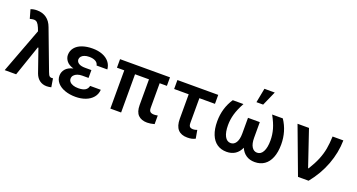

<svg xmlns="http://www.w3.org/2000/svg" viewBox="-45 -1398 3808 2046"><g transform="rotate(20 1859.0 -375.0)"><path d="M369.1 -86.9 278.3 -347.7H271.5L152.3 0H22.5L214.4 -510.3L200.2 -546.9Q185.1 -582.5 169.9 -597.4Q154.8 -612.3 130.9 -612.3Q115.2 -612.3 86.9 -604.5L58.6 -704.1Q88.9 -716.8 129.9 -716.8Q192.9 -716.8 237.5 -684.8Q282.2 -652.8 304.7 -590.8L473.6 -142.6Q481 -123.5 486.3 -113.5Q491.7 -103.5 499.8 -98.1Q507.8 -92.8 520.5 -92.8L536.1 -93.8L551.8 2Q541.5 4.9 526.9 6.8Q512.2 8.8 500 8.8Q454.1 8.8 420.4 -15.6Q386.7 -40 369.1 -86.9Z M704.1 -267.1Q650.9 -282.2 625.5 -313.7Q600.1 -345.2 599.6 -382.8Q600.1 -431.2 628.7 -466.1Q657.2 -501 708.3 -519Q759.3 -537.1 826.2 -537.1Q888.2 -537.1 937 -518.6Q985.8 -500 1014.9 -464.6Q1043.9 -429.2 1047.9 -380.9H925.8Q920.9 -410.2 893.3 -425.8Q865.7 -441.4 821.3 -441.4Q790.5 -441.4 767.8 -432.6Q745.1 -423.8 733.2 -409.2Q721.2 -394.5 720.7 -376Q721.7 -348.1 747.1 -332.3Q772.5 -316.4 819.3 -316.4H890.6V-227.5H819.3Q790 -227.5 765.6 -218.8Q741.2 -210 727.1 -193.6Q712.9 -177.2 712.9 -155.3Q712.9 -135.7 726.1 -120.1Q739.3 -104.5 764.4 -95.7Q789.6 -86.9 823.2 -86.9Q874.5 -86.9 901.6 -103.3Q928.7 -119.6 935.5 -153.3H1056.6Q1053.2 -102.5 1022.2 -65.7Q991.2 -28.8 940.2 -9.5Q889.2 9.8 827.1 9.8Q760.3 9.8 706.5 -9.3Q652.8 -28.3 621.8 -63.5Q590.8 -98.6 590.8 -144.5Q590.8 -187 618.2 -219.7Q645.5 -252.4 704.1 -267.1Z M1704.1 -433.6H1622.1V-154.3Q1622.1 -122.6 1636.7 -110.6Q1651.4 -98.6 1679.7 -98.6Q1696.3 -98.6 1720.7 -103.5V-5.9Q1676.3 6.8 1638.7 6.8Q1573.2 6.8 1537.1 -29.1Q1501 -64.9 1501 -142.6V-433.6H1342.8V0H1220.7V-433.6H1137.7V-530.3H1704.1Z M2251 -428.7H2074.2V-149.4Q2074.2 -116.7 2086.9 -105.2Q2099.6 -93.8 2122.1 -93.8Q2135.7 -93.8 2145.3 -96.2Q2154.8 -98.6 2168.9 -103.5L2185.5 -9.8Q2163.6 1.5 2143.1 5.6Q2122.6 9.8 2094.7 9.8Q2025.4 9.8 1989.3 -30Q1953.1 -69.8 1953.1 -151.4V-428.7H1788.1V-530.3H2251Z M2459 -263.7Q2459 -183.1 2482.9 -137.9Q2506.8 -92.8 2549.8 -92.8Q2587.9 -92.8 2610.4 -128.9Q2632.8 -165 2632.8 -231.4V-409.2H2766.6V-231.4Q2766.6 -165 2789.1 -128.9Q2811.5 -92.8 2849.6 -92.8Q2892.6 -92.8 2916.5 -137.9Q2940.4 -183.1 2940.4 -263.7Q2940.4 -327.6 2922.9 -390.1Q2905.3 -452.6 2862.3 -530.3H2983.4Q3062.5 -411.6 3062.5 -262.7Q3062.5 -175.3 3037.8 -114Q3013.2 -52.7 2967.8 -21.5Q2922.4 9.8 2859.4 9.8Q2802.2 9.8 2762 -17.1Q2721.7 -43.9 2699.7 -94.2Q2677.7 -43.9 2637.5 -17.1Q2597.2 9.8 2540 9.8Q2477.1 9.8 2431.6 -21.5Q2386.2 -52.7 2361.6 -114Q2336.9 -175.3 2336.9 -262.7Q2336.9 -411.6 2416 -530.3H2537.1Q2494.6 -452.1 2476.8 -389.4Q2459 -326.7 2459 -263.7ZM2691.4 -759.8H2808.6L2736.3 -596.7H2660.2Z M3150.4 -530.3H3280.3L3418 -124H3423.8Q3471.2 -200.7 3496.8 -263.7Q3522.5 -326.7 3533.7 -388.2Q3544.9 -449.7 3547.9 -530.3H3669.9Q3667.5 -391.1 3616.5 -255.1Q3565.4 -119.1 3468.8 0H3348.6Z"/></g></svg>

Font: Pretendard GOV SemiBold
Style: Regular
Weight: 600
Designer: Base glyphs from Inter by Rasmus Andersson; Hangeul glyphs from Noto Sans CJK(Source Han Sans) by Jang Soo-young and Kan
Foundry: Kil Hyung-jin
Version: Version 1.309